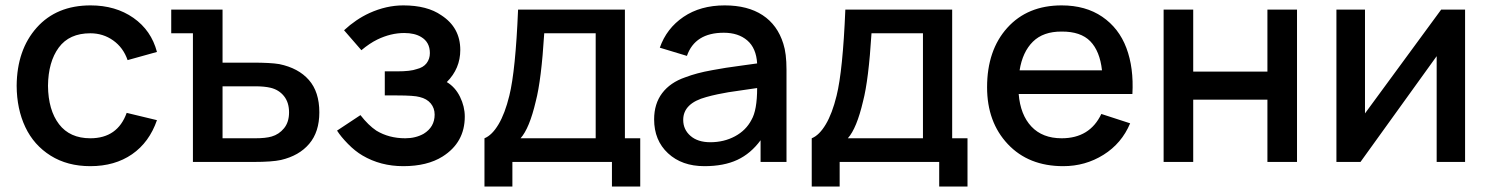

<svg xmlns="http://www.w3.org/2000/svg" viewBox="-20 -598 5503 709"><path d="M559.6 -406.2 451.2 -376Q435.1 -422.4 397.9 -448.7Q360.8 -475.1 313.5 -475.1Q235.8 -475.1 197 -422.4Q158.2 -369.6 157.2 -281.2Q158.2 -191.4 198 -139.4Q237.8 -87.4 313.5 -87.4Q414.1 -87.4 447.8 -181.2L559.6 -154.3Q531.2 -72.3 467.5 -28.3Q403.8 15.6 313.5 15.6Q229 15.6 167 -23.2Q105 -62 73.5 -128.7Q42 -195.3 41.5 -281.2Q42.5 -414.1 115.7 -496.1Q189 -578.1 314.5 -578.1Q406.7 -578.1 472.7 -532Q538.6 -485.8 559.6 -406.2Z M1011.2 -361.3Q1082 -346.7 1120.6 -302.7Q1159.2 -258.8 1159.2 -183.1Q1159.2 -110.8 1121.8 -66.9Q1084.5 -22.9 1017.6 -7.3Q984.9 0 916.5 0H692.4V-475.1H612.3V-562.5H801.8V-366.7H912.1Q979.5 -366.7 1011.2 -361.3ZM982.9 -93.8Q1010.3 -101.6 1028.8 -124.3Q1047.4 -147 1047.4 -183.1Q1047.4 -219.7 1028.6 -243.2Q1009.8 -266.6 979 -273.9Q956.5 -279.3 922.4 -279.3H801.8V-87.4H922.4Q960.9 -87.4 982.9 -93.8Z M1250.5 -486.3Q1294.4 -526.9 1344.2 -549.8Q1406.7 -578.1 1469.2 -578.1Q1557.6 -578.1 1609.9 -541.5Q1679.7 -496.1 1679.7 -413.6Q1679.7 -344.7 1629.9 -294.9Q1661.1 -276.4 1678.7 -240.5Q1696.3 -204.6 1696.3 -167.5Q1696.3 -71.8 1614.3 -20Q1557.6 15.6 1469.2 15.6Q1385.3 15.6 1318.4 -23.9Q1291 -40 1264.9 -66.7Q1238.8 -93.3 1224.6 -115.7L1311 -172.9Q1340.3 -135.3 1369.6 -115.7Q1416 -87.4 1476.6 -87.4Q1514.6 -87.4 1544.4 -104Q1585 -128.9 1585 -174.8Q1585 -198.7 1570.6 -216.1Q1556.2 -233.4 1529.8 -239.7Q1509.8 -245.6 1446.3 -245.6H1400.9V-334.5H1446.3Q1496.1 -334.5 1518.6 -342.8Q1543 -348.6 1555.2 -364.5Q1567.4 -380.4 1567.4 -401.9Q1567.4 -442.4 1535.2 -461.4Q1511.2 -476.1 1472.7 -476.1Q1423.3 -476.1 1373.5 -452.1Q1344.7 -438 1314.5 -412.6Z M2287.6 -562.5V-87.4H2344.2V90.8H2239.7V0H1872.1V90.8H1769V-87.4Q1796.9 -98.6 1820.8 -138.7Q1844.7 -178.7 1860.8 -244.6Q1883.8 -337.4 1893.1 -562.5ZM2179.7 -87.4V-475.1H1989.7Q1979 -302.2 1958.5 -224.1Q1935.1 -124 1902.3 -87.4Z M2884.3 0H2788.6V-80.1Q2752.4 -30.8 2702.6 -7.6Q2652.8 15.6 2581.1 15.6Q2498 15.6 2446.8 -32Q2395.5 -79.6 2395.5 -157.2Q2395.5 -214.8 2425.3 -254.2Q2455.1 -293.5 2510.3 -312.5Q2532.2 -320.8 2555.9 -327.1Q2579.6 -333.5 2611.1 -339.1Q2642.6 -344.7 2660.9 -347.7Q2679.2 -350.6 2720.9 -356.2Q2762.7 -361.8 2775.9 -363.8Q2772.5 -420.4 2739.5 -448.7Q2706.5 -477.1 2652.8 -477.1Q2546.4 -477.1 2516.6 -391.6L2416.5 -421.9Q2441.4 -493.2 2503.9 -535.6Q2566.4 -578.1 2656.2 -578.1Q2741.2 -578.1 2796.1 -542Q2851.1 -505.9 2872.6 -436.5Q2884.3 -400.9 2884.3 -340.8ZM2754.9 -155.3Q2775.9 -190.9 2775.9 -272.9Q2757.3 -270 2720.9 -264.9Q2684.6 -259.8 2669.2 -257.3Q2653.8 -254.9 2630.6 -250Q2607.4 -245.1 2588.4 -239.7Q2502.9 -216.8 2502.9 -155.3Q2502.9 -119.6 2529.8 -96.2Q2556.6 -72.8 2603 -72.8Q2653.3 -72.8 2694.1 -94.7Q2734.9 -116.7 2754.9 -155.3Z M3496.1 -562.5V-87.4H3552.7V90.8H3448.2V0H3080.6V90.8H2977.5V-87.4Q3005.4 -98.6 3029.3 -138.7Q3053.2 -178.7 3069.3 -244.6Q3092.3 -337.4 3101.6 -562.5ZM3388.2 -87.4V-475.1H3198.2Q3187.5 -302.2 3167 -224.1Q3143.6 -124 3110.8 -87.4Z M3741.7 -251Q3748 -173.8 3788.8 -130.6Q3829.6 -87.4 3900.4 -87.4Q4004.4 -87.4 4046.9 -177.2L4153.3 -142.6Q4122.1 -68.4 4054.9 -26.4Q3987.8 15.6 3906.2 15.6Q3778.3 15.6 3701.7 -65.7Q3625 -147 3625 -275.9Q3625 -412.6 3699.7 -495.4Q3774.4 -578.1 3900.4 -578.1Q3988.8 -578.1 4050.3 -536.1Q4111.8 -494.1 4139.4 -420.9Q4167 -347.7 4161.6 -251ZM3900.4 -481.4Q3832.5 -481.9 3794.2 -444.1Q3755.9 -406.2 3745.1 -338.4H4049.3Q4041.5 -409.2 4006.1 -445.6Q3970.7 -481.9 3900.4 -481.4Z M4660.2 -562.5H4769.5V0H4660.2V-230H4386.2V0H4276.9V-562.5H4386.2V-333.5H4660.2Z M5390.1 -562.5V0H5285.2V-390.6L5003.9 0H4915V-562.5H5020.5V-179.2L5301.8 -562.5Z"/></svg>

Font: Manrope3 Semibold
Style: Regular
Weight: 600
Width: 4
Designer: Mikhail Sharanda
Foundry: Mikhail Sharanda
Version: Version 3.000;PS 003.000;hotconv 1.0.88;makeotf.lib2.5.64775